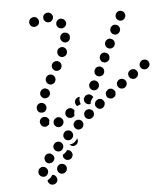

<svg xmlns="http://www.w3.org/2000/svg" viewBox="-59 -623 837 983"><g transform="rotate(-5 360.0 -132.0)"><path d="M170 264Q172 261 173 258Q182 257 189 263Q195 268 197 277Q200 287 194 296Q189 304 179 307H178Q173 308 169 307Q164 307 159 304Q155 301 152 297Q149 293 148 288Q148 287 148 285Q148 284 148 282Q152 280 156 278Q165 272 170 264ZM150 224Q144 215 134 213Q124 211 115 217Q107 223 105 233V234Q103 244 109 253Q115 261 125 263Q130 264 135 263Q140 262 144 259Q148 256 150 252Q153 248 154 243V242Q156 232 150 224ZM202 237Q204 247 213 252Q217 255 222 256Q227 256 232 255Q237 254 241 251Q245 248 247 244H248Q250 239 251 234Q252 229 251 225Q250 220 247 216Q244 212 239 209Q231 204 220 206Q210 209 205 217V218Q199 227 202 237ZM192 169Q190 159 182 153Q174 146 164 147Q154 148 147 156V157Q140 165 142 175Q143 186 151 192Q159 199 169 197Q179 196 186 188Q193 180 192 169ZM280 146Q284 150 285 155Q287 159 287 164Q286 169 284 174Q279 184 270 187Q260 190 250 186Q243 182 239 175Q235 168 237 159Q245 156 251 149H252Q257 144 260 138Q263 138 266 138Q269 139 272 140Q277 143 280 146ZM241 125Q243 120 243 115Q243 110 241 106Q239 101 235 98Q228 90 218 91Q207 91 200 98Q192 106 192 116Q192 126 200 134Q207 141 218 141Q228 141 235 134L236 133Q239 130 241 125ZM320 96Q319 101 317 105V106Q315 110 311 113Q307 117 303 118Q298 120 293 120Q288 119 284 117Q281 116 279 114Q277 113 275 111Q282 110 289 108Q298 105 305 98Q312 92 316 84Q316 83 317 82Q317 83 318 84Q318 85 318 86Q320 91 320 96ZM298 64Q299 54 292 46Q285 38 274 38Q264 37 256 44V45Q252 48 250 53Q248 57 248 62Q247 67 249 72Q251 76 254 80Q257 84 262 86Q266 88 271 88Q276 89 281 87Q286 85 289 82L290 81Q298 74 298 64ZM353 24Q355 20 355 15Q356 10 354 5Q353 0 349 -4Q343 -11 332 -12Q322 -13 314 -6Q310 -3 308 2Q305 6 305 11Q305 16 306 21Q308 25 311 29Q318 37 328 38Q338 39 346 32H347Q350 28 353 24ZM247 9Q251 6 253 1Q255 -4 255 -9Q255 -14 253 -18Q249 -28 239 -32Q229 -36 220 -32L219 -31Q215 -29 211 -26Q208 -22 206 -18Q204 -13 204 -8Q204 -3 206 1Q210 11 219 15Q229 19 239 15Q244 13 247 9ZM157 9Q147 8 140 0V-1Q137 -5 135 -10Q134 -14 134 -19Q135 -24 137 -29Q140 -33 143 -36Q147 -39 152 -41Q157 -42 162 -41Q167 -41 171 -39Q175 -36 179 -32Q181 -30 182 -27Q183 -25 184 -23Q181 -15 181 -7Q181 -6 182 -4Q180 -2 179 0Q177 2 175 3Q167 10 157 9ZM386 -11Q376 -12 369 -20Q366 -24 365 -28Q363 -33 364 -38Q364 -43 366 -47Q369 -52 372 -55H373Q373 -55 373 -55Q373 -55 373 -55V-56Q377 -59 382 -60Q387 -62 392 -61Q397 -60 401 -58Q405 -56 409 -52Q412 -48 413 -43Q414 -38 414 -33Q413 -28 411 -24Q408 -20 405 -17H404Q396 -10 386 -11ZM309 -31V-30Q305 -27 300 -26Q296 -24 291 -25Q286 -25 281 -27Q277 -30 274 -33Q267 -41 268 -52Q269 -62 277 -69Q281 -72 286 -74Q290 -75 295 -75Q300 -75 305 -72Q309 -70 312 -66Q314 -65 315 -63Q316 -61 316 -60Q314 -53 313 -46Q313 -41 314 -36Q313 -34 312 -33Q311 -32 309 -31ZM473 -81Q475 -91 468 -99Q465 -103 461 -106Q456 -108 451 -109Q447 -109 442 -108Q437 -106 433 -103Q429 -100 426 -95Q424 -91 423 -86Q423 -81 424 -76Q425 -72 429 -68Q435 -60 445 -58Q456 -57 464 -64Q472 -71 473 -81ZM125 -84Q126 -79 128 -75Q131 -71 135 -68Q139 -65 144 -65Q155 -63 163 -68Q172 -74 174 -84V-85Q175 -90 174 -95Q173 -99 170 -104Q167 -108 163 -110Q159 -113 154 -114Q144 -116 135 -110Q127 -105 125 -94Q124 -89 125 -84ZM322 -102Q322 -112 329 -120Q333 -124 338 -126Q344 -129 349 -128Q347 -122 346 -115Q346 -105 349 -96Q350 -93 351 -90Q348 -89 345 -88Q339 -86 334 -82Q333 -82 332 -83Q331 -84 330 -84Q323 -91 322 -102ZM370 -103Q367 -113 371 -122L372 -123Q374 -127 377 -130Q381 -134 386 -135Q391 -137 396 -137Q400 -137 405 -134Q409 -132 413 -128Q416 -125 418 -120Q411 -114 407 -107Q402 -98 401 -89Q401 -88 401 -87Q396 -86 392 -86Q387 -87 383 -89Q374 -93 370 -103ZM533 -128Q535 -138 528 -146Q522 -154 512 -156Q501 -157 493 -151V-150Q489 -147 486 -143Q484 -139 483 -134Q483 -129 484 -124Q485 -119 488 -115Q491 -111 496 -109Q500 -106 505 -106Q510 -105 515 -106Q519 -108 523 -111H524Q532 -117 533 -128ZM150 -152Q154 -143 163 -138Q173 -134 182 -138Q192 -141 196 -151H197Q201 -161 197 -171Q194 -180 184 -184Q175 -189 165 -185Q155 -181 151 -172V-171Q146 -162 150 -152ZM591 -163Q593 -167 594 -172Q595 -177 594 -182Q593 -187 590 -191Q584 -199 574 -201Q564 -203 555 -197Q555 -197 555 -197Q555 -197 555 -197L554 -196Q550 -194 548 -189Q545 -185 544 -180Q544 -175 545 -170Q546 -166 549 -162Q555 -153 565 -152Q575 -150 584 -156Q588 -159 591 -163ZM404 -191Q402 -187 402 -182Q402 -177 403 -173Q404 -168 408 -164Q411 -160 415 -158Q424 -153 434 -156Q444 -159 449 -168Q449 -168 449 -169Q449 -169 449 -169L450 -170Q454 -179 451 -189Q447 -199 438 -203Q429 -208 419 -204Q409 -201 405 -191ZM656 -217Q658 -227 652 -235Q649 -239 645 -242Q641 -245 636 -246Q631 -246 626 -245Q621 -244 617 -241Q608 -235 606 -225Q605 -215 611 -206Q613 -202 618 -199Q622 -197 627 -196Q632 -195 636 -196Q641 -197 645 -200L646 -201Q654 -206 656 -217ZM184 -222Q187 -212 196 -207Q205 -202 215 -205Q225 -208 230 -217V-218Q235 -227 232 -237Q229 -247 220 -252Q211 -257 201 -254Q191 -251 186 -242V-241Q181 -232 184 -222ZM435 -250Q435 -245 436 -240Q438 -236 441 -232Q445 -228 449 -226Q459 -222 468 -225Q478 -228 483 -238Q487 -248 484 -257Q481 -267 471 -272Q462 -276 452 -273Q442 -269 438 -260Q435 -255 435 -250ZM715 -251Q718 -255 719 -260Q720 -265 719 -270Q717 -275 715 -279Q709 -287 699 -289Q688 -291 680 -285H679Q675 -282 673 -278Q670 -274 669 -269Q668 -264 669 -259Q670 -254 673 -250Q679 -241 689 -240Q699 -238 708 -244Q712 -247 715 -251ZM221 -289Q224 -279 233 -274Q237 -271 242 -271Q247 -270 252 -272Q257 -273 261 -276Q265 -280 267 -284Q272 -294 269 -304Q266 -313 257 -318Q248 -323 238 -320Q228 -317 223 -308Q218 -299 221 -289ZM470 -309Q473 -299 482 -295Q487 -293 492 -292Q497 -292 501 -294Q506 -295 510 -299Q514 -302 516 -306V-307Q520 -316 517 -326Q514 -336 504 -340Q495 -345 485 -342Q475 -338 471 -329V-328Q466 -319 470 -309ZM256 -355Q259 -345 269 -341Q278 -337 288 -341Q298 -345 302 -354V-355Q306 -365 302 -374Q298 -384 289 -388Q279 -392 270 -388Q260 -384 256 -375V-374Q252 -364 256 -355ZM503 -378Q506 -368 515 -364Q520 -361 525 -361Q530 -361 535 -362Q539 -364 543 -367Q547 -371 549 -375V-376Q554 -385 550 -395Q547 -405 537 -409Q533 -411 528 -412Q523 -412 518 -410Q514 -409 510 -405Q506 -402 504 -397Q499 -388 503 -378ZM281 -422Q287 -414 297 -412Q307 -411 316 -417Q324 -423 325 -434Q327 -444 321 -453Q314 -461 304 -462Q294 -464 286 -458Q277 -451 276 -441V-440Q274 -430 281 -422ZM534 -456Q534 -451 536 -446Q537 -442 541 -438Q544 -434 549 -432Q558 -428 568 -431Q577 -435 582 -444Q584 -449 585 -454Q585 -459 583 -464Q582 -468 578 -472Q575 -476 571 -478Q561 -482 551 -479Q542 -475 537 -466Q535 -461 534 -456ZM283 -486Q293 -484 301 -490Q310 -495 312 -506Q314 -516 308 -524L307 -525Q304 -529 300 -532Q296 -534 291 -535Q286 -536 281 -535Q277 -534 273 -531Q264 -525 262 -515Q260 -505 266 -496Q272 -487 283 -486ZM568 -525Q567 -520 569 -515Q571 -510 574 -507Q577 -503 582 -501Q591 -496 601 -500Q611 -503 615 -513Q620 -522 616 -532Q613 -542 604 -546Q594 -551 585 -548Q575 -544 570 -535V-534Q568 -530 568 -525ZM170 -515Q173 -519 174 -524Q175 -529 175 -534Q174 -539 171 -543Q166 -552 156 -555Q146 -557 137 -552Q132 -549 129 -545Q126 -541 125 -536Q124 -532 124 -527Q125 -522 128 -517Q133 -508 143 -506Q153 -503 162 -509Q167 -511 170 -515ZM231 -523Q236 -525 239 -528Q243 -531 245 -536Q248 -540 248 -545Q249 -555 242 -563Q235 -571 225 -572H224Q219 -572 215 -571Q210 -569 206 -566Q202 -563 200 -558Q198 -554 198 -549Q197 -539 204 -531Q210 -523 221 -522Q226 -522 231 -523Z"/></g></svg>

Font: FRB American Cursive Dotted Black
Style: Bold Italic
Weight: 900
Italic angle: -25°
Version: Version 2.0;Modular Font Editor K font №1